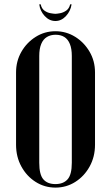

<svg xmlns="http://www.w3.org/2000/svg" viewBox="-20 -847 505 873"><path d="M53 -188.8Q53 -134 77.2 -89.8Q101.5 -45.5 142.2 -19.8Q183 6 232.2 6Q281.5 6 322.4 -19.9Q363.2 -45.8 387.6 -90Q412 -134.2 412 -188.8V-517.8Q412 -569.8 387.2 -612Q362.5 -654.2 321.8 -679.6Q281 -705 232 -705Q182.8 -705 142 -679.2Q101.2 -653.5 77.1 -611.2Q53 -569 53 -517.8ZM158.5 -592.8Q158.5 -625.5 167.4 -647Q176.2 -668.5 193.2 -678.8Q210.2 -689 232.8 -689Q256 -689 272.4 -678.9Q288.8 -668.8 297.6 -647.2Q306.5 -625.8 306.5 -592.8V-107Q306.5 -52.8 287.1 -31.4Q267.8 -10 232 -10Q196 -10 177.2 -31.5Q158.5 -53 158.5 -107ZM299 -827.2Q294.5 -808 280.8 -798.6Q267 -789.2 252.6 -786.8Q238.2 -784.2 232 -784.2Q225.2 -784.2 210.4 -786.8Q195.5 -789.2 182.2 -798.6Q169 -808 165.2 -827.2H158.5Q162.2 -797 183.2 -774.2Q204.2 -751.5 232 -751.5Q259 -751.5 280 -774.1Q301 -796.8 305.5 -827.2Z"/></svg>

Font: Emberly Black
Style: Regular
Weight: 900
Designer: Rajesh Rajput
Foundry: Rajesh Rajput
Version: Version 1.000